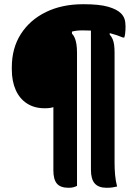

<svg xmlns="http://www.w3.org/2000/svg" viewBox="-20 -730 640 910"><path d="M370 -586Q316 -586 286 -564Q256 -542 245 -503.5Q234 -465 234 -414V-401Q234 -385 237 -369Q240 -353 247 -341Q254 -329 264 -323L267 -308V-240Q252 -229 235.5 -223Q219 -217 196 -217H190Q143 -217 108 -239.5Q73 -262 54.5 -303.5Q36 -345 36 -401V-411Q36 -502 79 -569Q122 -636 198 -673Q274 -710 374 -710H377Q451 -710 492.5 -698Q534 -686 553 -667Q565 -655 570 -640.5Q575 -626 575 -604Q575 -595 574.5 -587Q574 -579 573 -570Q572 -561 569 -552H563Q532 -565 502 -572.5Q472 -580 440 -583Q408 -586 370 -586ZM321 -637V-571Q331 -560 335.5 -547.5Q340 -535 342.5 -519Q345 -503 345 -479Q345 -401 345 -319.5Q345 -238 345 -157.5Q345 -77 345 0.5Q345 78 345 151Q337 155 328 157.5Q319 160 305 160Q266 160 249.5 140Q233 120 233 78Q233 47 233 -9Q233 -65 233 -135Q233 -205 233 -279.5Q233 -354 233 -424Q233 -494 233 -550Q233 -606 233 -637ZM500 -635V-566Q509 -556 514 -544Q519 -532 521 -516.5Q523 -501 523 -479Q523 -415 523 -350.5Q523 -286 523 -220Q523 -154 523 -89Q523 -24 523 41Q523 71 525.5 99Q528 127 535 154Q523 157 511.5 158.5Q500 160 485 160Q447 160 429 139.5Q411 119 411 75Q411 28 411 -35.5Q411 -99 411 -173.5Q411 -248 411 -328Q411 -408 411 -486Q411 -564 411 -635Z"/></svg>

Font: Recursive Casual
Style: Bold
Weight: 700
Version: Version 1.085